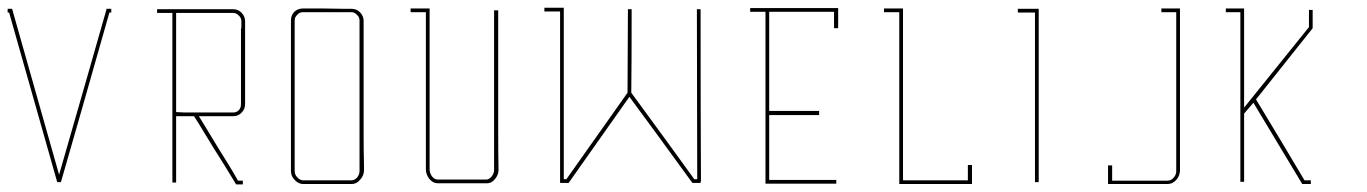

<svg xmlns="http://www.w3.org/2000/svg" viewBox="-20 -862 3580 503"><path d="M258.8 -838.9Q258.8 -837.9 258.8 -836.9Q217.8 -692.4 134.8 -404.3Q93.8 -548.8 11.7 -838.9Q11.7 -838.9 11.7 -838.9Q11.7 -838.9 11.7 -838.9Q7.8 -838.9 0 -838.9Q0 -836.9 0 -834Q0 -832 0 -829.1Q1 -829.1 3.9 -829.1Q45.9 -680.7 129.9 -384.8Q129.9 -384.8 129.9 -384.8Q129.9 -384.8 129.9 -384.8Q129.9 -384.8 129.9 -384.8Q129.9 -384.8 130.9 -384.8Q133.8 -384.8 139.6 -384.8Q139.6 -384.8 139.6 -384.8Q182.6 -533.2 266.6 -829.1Q268.6 -829.1 271.5 -829.1Q271.5 -832 271.5 -838.9Q266.6 -838.9 258.8 -838.9Z M622.1 -806.6Q622.1 -806.6 622.1 -799.8Q622.1 -793 622.1 -788.1Q622.1 -788.1 622.1 -760.7Q622.1 -734.4 622.1 -700.2Q622.1 -676.8 622.1 -653.3Q622.1 -630.9 622.1 -613.3Q622.1 -613.3 620.1 -613.3Q618.2 -613.3 616.2 -613.3Q616.2 -613.3 618.2 -613.3Q620.1 -613.3 622.1 -613.3Q622.1 -613.3 622.1 -610.4Q622.1 -607.4 622.1 -589.8Q622.1 -576.2 613.3 -567.4Q604.5 -557.6 591.8 -557.6Q591.8 -557.6 585 -557.6Q577.1 -557.6 572.3 -557.6Q572.3 -557.6 545.9 -557.6Q518.6 -557.6 501 -557.6Q501 -557.6 516.6 -532.2Q532.2 -506.8 552.7 -472.7Q566.4 -450.2 580.1 -428.7Q593.8 -406.2 603.5 -388.7Q603.5 -388.7 608.4 -388.7Q613.3 -388.7 616.2 -388.7Q616.2 -388.7 616.2 -384.8Q616.2 -381.8 616.2 -378.9Q616.2 -378.9 613.3 -378.9Q612.3 -378.9 609.4 -378.9Q603.5 -378.9 598.6 -378.9Q598.6 -378.9 582 -406.2Q565.4 -433.6 543 -468.8Q528.3 -493.2 513.7 -516.6Q500 -540 488.3 -557.6Q488.3 -557.6 470.7 -557.6Q453.1 -557.6 441.4 -557.6Q441.4 -557.6 441.4 -531.2Q441.4 -504.9 441.4 -470.7Q441.4 -447.3 441.4 -424.8Q441.4 -401.4 441.4 -383.8Q441.4 -383.8 437.5 -383.8Q434.6 -383.8 431.6 -383.8Q431.6 -383.8 431.6 -452.1Q431.6 -519.5 431.6 -607.4Q431.6 -666 431.6 -724.6Q431.6 -783.2 431.6 -828.1Q431.6 -828.1 417 -828.1Q401.4 -828.1 391.6 -828.1Q391.6 -828.1 391.6 -830.1Q391.6 -830.1 391.6 -832Q391.6 -835.9 391.6 -837.9Q391.6 -837.9 418.9 -837.9Q447.3 -837.9 483.4 -837.9Q506.8 -837.9 531.2 -837.9Q555.7 -837.9 573.2 -837.9Q573.2 -837.9 580.1 -837.9Q585.9 -837.9 590.8 -837.9Q603.5 -837.9 612.3 -829.1Q622.1 -819.3 622.1 -806.6ZM612.3 -789.1Q612.3 -789.1 612.3 -791Q612.3 -793.9 612.3 -806.6Q612.3 -815.4 605.5 -821.3Q599.6 -828.1 590.8 -828.1Q590.8 -828.1 584 -828.1Q578.1 -828.1 573.2 -828.1Q573.2 -828.1 573.2 -830.1Q573.2 -832 573.2 -833Q573.2 -833 573.2 -831.1Q573.2 -829.1 573.2 -828.1Q573.2 -828.1 553.7 -828.1Q533.2 -828.1 506.8 -828.1Q490.2 -828.1 472.7 -828.1Q455.1 -828.1 441.4 -828.1Q441.4 -828.1 441.4 -790Q441.4 -789.1 441.4 -788.1Q441.4 -768.6 441.4 -745.1Q441.4 -722.7 441.4 -697.3Q441.4 -663.1 441.4 -627.9Q441.4 -593.8 441.4 -568.4Q441.4 -568.4 461.9 -567.4Q481.4 -567.4 507.8 -567.4Q525.4 -567.4 542 -567.4Q559.6 -567.4 572.3 -567.4Q572.3 -567.4 572.3 -565.4Q572.3 -563.5 572.3 -561.5Q572.3 -561.5 572.3 -563.5Q572.3 -565.4 572.3 -567.4Q572.3 -567.4 575.2 -567.4Q577.1 -567.4 591.8 -567.4Q599.6 -567.4 605.5 -573.2Q611.3 -579.1 611.3 -588.9Q611.3 -588.9 611.3 -597.7Q611.3 -606.4 611.3 -612.3Q611.3 -612.3 611.3 -638.7Q611.3 -666 611.3 -700.2Q611.3 -723.6 611.3 -746.1Q611.3 -769.5 611.3 -787.1Q611.3 -787.1 612.3 -788.1Q612.3 -788.1 612.3 -789.1Z M933.6 -430.7Q933.6 -430.7 933.6 -428.7Q933.6 -426.8 933.6 -414.1Q932.6 -400.4 922.9 -390.6Q914.1 -379.9 901.4 -379.9Q901.4 -379.9 894.5 -379.9Q886.7 -379.9 881.8 -379.9Q881.8 -379.9 881.8 -381.8Q881.8 -383.8 881.8 -384.8Q881.8 -384.8 881.8 -382.8Q881.8 -380.9 881.8 -379.9Q881.8 -379.9 863.3 -379.9Q854.5 -379.9 841.8 -379.9Q800.8 -379.9 774.4 -379.9Q761.7 -379.9 752 -390.6Q742.2 -400.4 742.2 -414.1Q742.2 -414.1 742.2 -417Q742.2 -418 742.2 -419.9Q742.2 -426.8 742.2 -430.7Q742.2 -430.7 742.2 -444.3Q742.2 -458 742.2 -485.4Q742.2 -541 742.2 -612.3Q742.2 -659.2 742.2 -706.1Q742.2 -753.9 742.2 -790Q742.2 -790 742.2 -792Q742.2 -794.9 742.2 -808.6Q742.2 -821.3 751 -831.1Q760.7 -839.8 773.4 -839.8Q773.4 -839.8 779.3 -839.8Q786.1 -839.8 790 -839.8Q790 -839.8 790 -837.9Q790 -835.9 790 -835Q790 -835 790 -836.9Q790 -838.9 790 -839.8Q790 -839.8 825.2 -839.8Q860.4 -838.9 882.8 -838.9Q882.8 -838.9 885.7 -838.9Q887.7 -838.9 900.4 -838.9Q914.1 -838.9 922.9 -830.1Q932.6 -820.3 932.6 -807.6Q932.6 -807.6 932.6 -800.8Q932.6 -793.9 932.6 -789.1Q932.6 -789.1 932.6 -734.4Q932.6 -679.7 932.6 -608.4Q932.6 -561.5 932.6 -513.7Q932.6 -466.8 933.6 -430.7ZM926.8 -430.7Q926.8 -430.7 925.8 -430.7Q923.8 -430.7 921.9 -430.7Q921.9 -430.7 921.9 -486.3Q921.9 -541 921.9 -612.3Q921.9 -660.2 921.9 -707Q921.9 -754.9 921.9 -791Q921.9 -791 921.9 -793Q921.9 -795.9 921.9 -808.6Q921.9 -817.4 915 -823.2Q909.2 -830.1 900.4 -830.1Q900.4 -830.1 893.6 -830.1Q887.7 -830.1 882.8 -830.1Q882.8 -830.1 882.8 -832Q882.8 -834 882.8 -835Q882.8 -835 882.8 -833Q882.8 -831.1 882.8 -830.1Q882.8 -830.1 848.6 -830.1Q813.5 -830.1 790 -830.1Q790 -830.1 788.1 -830.1Q786.1 -830.1 773.4 -830.1Q764.6 -830.1 758.8 -823.2Q752 -817.4 752 -808.6Q752 -808.6 752 -802.7Q752 -795.9 752 -791Q752 -791 752 -736.3Q752 -680.7 752 -609.4Q752 -562.5 752 -514.6Q752 -466.8 752 -430.7Q752 -430.7 750 -430.7Q748 -430.7 747.1 -430.7Q747.1 -430.7 749 -430.7Q751 -430.7 752 -430.7Q752 -430.7 752 -428.7Q752 -426.8 752 -414.1Q752 -404.3 758.8 -397.5Q765.6 -389.6 774.4 -389.6Q774.4 -389.6 780.3 -389.6Q787.1 -389.6 791 -389.6Q791 -389.6 806.6 -389.6Q813.5 -389.6 825.2 -389.6Q858.4 -389.6 880.9 -389.6Q880.9 -389.6 883.8 -389.6Q885.7 -389.6 900.4 -389.6Q909.2 -389.6 916 -397.5Q921.9 -405.3 921.9 -414.1Q921.9 -414.1 921.9 -419.9Q921.9 -426.8 921.9 -430.7Q921.9 -430.7 923.8 -430.7Q925.8 -430.7 926.8 -430.7Z M1286.1 -417Q1286.1 -417 1284.2 -417Q1282.2 -417 1280.3 -417Q1280.3 -417 1281.2 -417Q1282.2 -417 1286.1 -417Q1286.1 -404.3 1277.3 -393.6Q1268.6 -381.8 1254.9 -381.8Q1254.9 -381.8 1236.3 -381.8Q1227.5 -381.8 1213.9 -381.8Q1172.9 -381.8 1145.5 -381.8Q1145.5 -381.8 1143.6 -381.8Q1140.6 -381.8 1127 -381.8Q1114.3 -381.8 1104.5 -393.6Q1095.7 -405.3 1095.7 -418Q1095.7 -418 1095.7 -422.9Q1095.7 -428.7 1095.7 -431.6Q1095.7 -431.6 1095.7 -493.2Q1095.7 -553.7 1095.7 -632.8Q1095.7 -685.5 1095.7 -737.3Q1095.7 -790 1095.7 -830.1Q1095.7 -830.1 1081.1 -830.1Q1065.4 -830.1 1055.7 -830.1Q1055.7 -830.1 1055.7 -832Q1055.7 -832 1055.7 -834Q1055.7 -837.9 1055.7 -839.8Q1055.7 -839.8 1074.2 -839.8Q1092.8 -839.8 1105.5 -839.8Q1105.5 -839.8 1105.5 -837.9Q1105.5 -835.9 1105.5 -835Q1105.5 -835 1105.5 -773.4Q1105.5 -711.9 1105.5 -631.8Q1105.5 -578.1 1105.5 -525.4Q1105.5 -472.7 1105.5 -431.6Q1105.5 -431.6 1103.5 -431.6Q1101.6 -431.6 1100.6 -431.6Q1100.6 -431.6 1102.5 -431.6Q1104.5 -431.6 1105.5 -431.6Q1105.5 -431.6 1105.5 -430.7Q1105.5 -428.7 1105.5 -418Q1105.5 -409.2 1111.3 -400.4Q1118.2 -391.6 1127 -391.6Q1127 -391.6 1133.8 -391.6Q1140.6 -391.6 1145.5 -391.6Q1145.5 -391.6 1145.5 -389.6Q1145.5 -388.7 1145.5 -386.7Q1145.5 -386.7 1145.5 -388.7Q1145.5 -390.6 1145.5 -391.6Q1145.5 -391.6 1159.2 -391.6Q1172.9 -391.6 1253.9 -391.6Q1261.7 -391.6 1268.6 -400.4Q1274.4 -408.2 1274.4 -417Q1274.4 -417 1274.4 -481.4Q1274.4 -544.9 1274.4 -627.9Q1274.4 -682.6 1274.4 -738.3Q1274.4 -793 1274.4 -835Q1274.4 -835 1278.3 -835Q1282.2 -835 1285.2 -835Q1285.2 -835 1285.2 -770.5Q1285.2 -707 1285.2 -624Q1285.2 -569.3 1285.2 -513.7Q1285.2 -459 1286.1 -417Z M1805.7 -837.9Q1805.7 -689.5 1806.6 -392.6Q1803.7 -392.6 1798.8 -392.6Q1744.1 -468.8 1633.8 -619.1Q1634.8 -692.4 1634.8 -837.9Q1631.8 -837.9 1625 -837.9Q1625 -764.6 1624 -619.1Q1571.3 -543.9 1463.9 -392.6Q1461.9 -392.6 1457 -392.6Q1457 -541 1457 -837.9Q1457 -837.9 1457 -837.9Q1457 -838.9 1457 -841.8Q1440.4 -841.8 1406.2 -841.8Q1406.2 -839.8 1406.2 -836.9Q1406.2 -835 1406.2 -832Q1419.9 -832 1447.3 -832Q1447.3 -685.5 1447.3 -392.6Q1447.3 -392.6 1447.3 -392.6Q1447.3 -389.6 1447.3 -382.8Q1454.1 -382.8 1467.8 -382.8Q1468.8 -382.8 1469.7 -382.8Q1522.5 -458 1628.9 -608.4Q1684.6 -533.2 1793.9 -382.8Q1794.9 -382.8 1794.9 -382.8Q1801.8 -382.8 1815.4 -382.8Q1815.4 -384.8 1815.4 -386.7Q1815.4 -386.7 1816.4 -386.7Q1815.4 -537.1 1815.4 -837.9Q1811.5 -837.9 1805.7 -837.9Z M1995.1 -571.3Q2039.1 -571.3 2126 -571.3Q2126 -567.4 2126 -560.5Q2082 -560.5 1995.1 -560.5Q1995.1 -564.5 1995.1 -571.3ZM1995.1 -831.1Q1992.2 -831.1 1985.4 -831.1Q1985.4 -805.7 1985.4 -776.4Q1985.4 -630.9 1985.4 -380.9Q1989.3 -380.9 1995.1 -380.9Q1995.1 -380.9 1995.1 -380.9Q2053.7 -380.9 2170.9 -380.9Q2170.9 -384.8 2170.9 -390.6Q2112.3 -390.6 1995.1 -390.6Q1995.1 -538.1 1995.1 -831.1ZM2170.9 -840.8Q2170.9 -840.8 2170.9 -840.8Q2095.7 -840.8 1945.3 -840.8Q1945.3 -837.9 1945.3 -831.1Q2018.6 -831.1 2165 -831.1Q2165 -816.4 2165 -788.1Q2168.9 -788.1 2175.8 -788.1Q2175.8 -805.7 2175.8 -840.8Q2173.8 -840.8 2170.9 -840.8Z M2515.6 -389.6Q2459 -389.6 2345.7 -389.6Q2345.7 -539.1 2345.7 -835.9Q2345.7 -835.9 2345.7 -835.9Q2345.7 -836.9 2345.7 -839.8Q2329.1 -839.8 2295.9 -839.8Q2295.9 -837.9 2295.9 -835Q2295.9 -833 2295.9 -830.1Q2309.6 -830.1 2335.9 -830.1Q2335.9 -681.6 2335.9 -385.7Q2335.9 -383.8 2335.9 -379.9Q2398.4 -379.9 2522.5 -379.9Q2522.5 -379.9 2522.5 -379.9Q2523.4 -379.9 2526.4 -379.9Q2526.4 -396.5 2526.4 -429.7Q2522.5 -429.7 2515.6 -429.7Q2515.6 -417 2515.6 -389.6Z M2701.2 -838.9Q2683.6 -838.9 2646.5 -838.9Q2646.5 -836.9 2646.5 -834Q2646.5 -832 2646.5 -829.1Q2661.1 -829.1 2691.4 -829.1Q2691.4 -680.7 2691.4 -384.8Q2694.3 -384.8 2701.2 -384.8Q2701.2 -534.2 2701.2 -834Q2701.2 -834 2701.2 -834Q2701.2 -835.9 2701.2 -838.9Z M2882.8 -381.8Q2882.8 -381.8 2882.8 -389.6Q2882.8 -393.6 2882.8 -399.4Q2882.8 -417 2882.8 -428.7Q2882.8 -428.7 2886.7 -428.7Q2890.6 -428.7 2893.6 -428.7Q2893.6 -428.7 2893.6 -414.1Q2893.6 -399.4 2893.6 -388.7Q2893.6 -388.7 2913.1 -388.7Q2931.6 -388.7 2957 -388.7Q2973.6 -388.7 2990.2 -388.7Q3007.8 -388.7 3020.5 -388.7Q3020.5 -388.7 3022.5 -388.7Q3025.4 -388.7 3039.1 -388.7Q3047.9 -388.7 3054.7 -396.5Q3061.5 -404.3 3061.5 -413.1Q3061.5 -413.1 3061.5 -418.9Q3061.5 -425.8 3061.5 -429.7Q3061.5 -429.7 3063.5 -429.7Q3065.4 -429.7 3066.4 -429.7Q3066.4 -429.7 3064.5 -429.7Q3062.5 -429.7 3061.5 -429.7Q3061.5 -429.7 3061.5 -491.2Q3061.5 -552.7 3061.5 -631.8Q3061.5 -684.6 3061.5 -737.3Q3061.5 -790 3061.5 -830.1Q3061.5 -830.1 3046.9 -830.1Q3032.2 -830.1 3022.5 -830.1Q3022.5 -830.1 3022.5 -834Q3022.5 -837.9 3022.5 -839.8Q3022.5 -839.8 3041 -839.8Q3058.6 -839.8 3071.3 -839.8Q3071.3 -839.8 3071.3 -838.9Q3071.3 -836.9 3071.3 -835.9Q3071.3 -835.9 3071.3 -774.4Q3071.3 -711.9 3071.3 -631.8Q3071.3 -578.1 3071.3 -525.4Q3071.3 -471.7 3071.3 -430.7Q3071.3 -430.7 3071.3 -428.7Q3071.3 -426.8 3071.3 -414.1Q3070.3 -400.4 3061.5 -390.6Q3051.8 -379.9 3039.1 -379.9Q3039.1 -379.9 3035.2 -379.9Q3034.2 -379.9 3032.2 -379.9Q3025.4 -379.9 3020.5 -379.9Q3020.5 -379.9 2999 -379.9Q2978.5 -379.9 2951.2 -379.9Q2933.6 -379.9 2915 -379.9Q2897.5 -379.9 2882.8 -379.9Q2882.8 -379.9 2882.8 -380.9Q2882.8 -381.8 2882.8 -381.8Z M3409.2 -791Q3352.5 -720.7 3239.3 -580.1Q3239.3 -665 3239.3 -835Q3239.3 -835 3239.3 -835Q3239.3 -836.9 3239.3 -839.8Q3223.6 -839.8 3191.4 -839.8Q3191.4 -837.9 3191.4 -835Q3191.4 -833 3191.4 -830.1Q3204.1 -830.1 3229.5 -830.1Q3229.5 -681.6 3229.5 -385.7Q3232.4 -385.7 3239.3 -385.7Q3239.3 -445.3 3239.3 -564.5Q3247.1 -573.2 3263.7 -592.8Q3305.7 -522.5 3391.6 -379.9Q3391.6 -379.9 3391.6 -379.9Q3399.4 -379.9 3414.1 -379.9Q3414.1 -383.8 3414.1 -389.6Q3409.2 -389.6 3397.5 -389.6Q3355.5 -460.9 3270.5 -601.6Q3320.3 -664.1 3418.9 -788.1Q3418.9 -788.1 3418.9 -788.1Q3418.9 -803.7 3418.9 -835.9Q3416 -835.9 3409.2 -835.9Q3409.2 -821.3 3409.2 -791Z"/></svg>

Font: Reach
Style: Line
Weight: 400
Designer: Billy Harris
Version: Reach Line